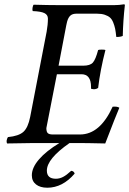

<svg xmlns="http://www.w3.org/2000/svg" viewBox="-20 -669 604 898"><path d="M329.1 143.1Q272.5 209 201.2 209Q168 209 148.4 193.6Q128.9 178.2 128.9 150.9Q128.9 115.2 162.4 76.4Q195.8 37.6 257.8 0H137.2Q99.1 0 13.2 2Q9.8 -3.4 11.2 -12.2Q12.7 -21 17.1 -27.8Q67.9 -32.7 89.6 -52.5Q111.3 -72.3 121.1 -122.1L198.2 -521Q204.1 -554.2 204.1 -582Q204.1 -599.6 187.7 -607.7Q171.4 -615.7 132.8 -617.2Q130.4 -625 132.6 -635Q134.8 -645 137.2 -647Q203.6 -645 255.9 -645H514.2Q537.1 -645 560.1 -648.9Q564 -648.9 564 -645Q555.7 -571.3 554.2 -501Q544.4 -496.1 523.9 -496.1Q521.5 -519.5 518.6 -534.2Q515.6 -548.8 509.5 -564Q503.4 -579.1 494.4 -586.9Q485.4 -594.7 470.2 -599.9Q455.1 -605 434.1 -605H336.9Q319.3 -605 309.3 -596.2Q299.3 -587.4 293.9 -567.9L290 -550.8L253.9 -361.8H369.1Q401.4 -361.8 414.3 -376.2Q427.2 -390.6 439 -435.1Q442.9 -437 456.1 -437Q470.2 -437 473.1 -435.1Q448.7 -340.8 439 -257.8Q425.8 -248 405.8 -253.9V-262.2Q405.8 -321.8 360.8 -321.8H246.1L196.8 -69.8Q196.8 -52.7 203.4 -46.4Q210 -40 227.1 -40H354Q447.8 -40 506.8 -169.9Q529.3 -171.9 538.1 -165Q522.9 -129.9 472.2 2Q469.7 2 448.2 1.5Q426.8 1 397.5 0.5Q368.2 0 348.1 0H305.2Q199.2 73.7 199.2 128.9Q199.2 167 241.2 167Q258.8 167 275.1 158.4Q291.5 149.9 313 129.9Q326.2 131.3 329.1 143.1Z"/></svg>

Font: Common Serif News
Style: Italic
Weight: 450
Italic angle: -12°
Designer: Philipp H. Poll, Khaled Hosny
Foundry: Stefan Peev, Context Ltd.
Version: Version 1.026